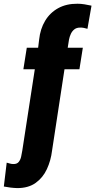

<svg xmlns="http://www.w3.org/2000/svg" viewBox="-96 -781 504 1017"><path d="M342.8 -528.3 324.7 -414.1H245.6L179.7 17.1Q173.3 69.8 152.3 115Q131.3 160.2 93 187.7Q54.7 215.3 -4.4 215.3Q-22.5 214.8 -40.3 212.6Q-58.1 210.4 -75.7 207L-60.5 80.6Q-52.2 83 -43.2 85.4Q-34.2 87.9 -25.4 87.9Q-6.3 88.4 3.2 76.7Q12.7 64.9 16.1 48.1Q19.5 31.2 22 17.1L88.4 -414.1H27.8L45.9 -528.3H106L111.3 -571.3Q117.2 -627.9 143.1 -670.9Q168.9 -713.9 212.4 -737.8Q255.9 -761.7 314.5 -761.2Q333 -761.2 351.6 -758.1Q370.1 -754.9 388.7 -751L367.2 -628.4Q357.4 -631.3 347.7 -633.3Q337.9 -635.3 327.6 -634.8Q309.6 -634.8 297.9 -625.5Q286.1 -616.2 279.3 -601.6Q272.5 -586.9 269.5 -571.3L262.7 -528.3Z"/></svg>

Font: Roboto Condensed Black
Style: Italic
Weight: 900
Italic angle: -12°
Designer: Christian Robertson
Foundry: Google
Version: Version 3.008; 2023